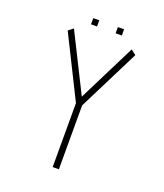

<svg xmlns="http://www.w3.org/2000/svg" viewBox="-137 -838 797 931"><g transform="rotate(20 261.0 -373.0)"><path d="M436 -647 277 -330V0H245V-330L87 -647L112 -667L261 -369L410 -667ZM214 -714H183V-746H214ZM342 -714H310V-746H342Z"/></g></svg>

Font: Zector
Style: Regular
Weight: 400
Designer: GGBot
Version: 0.72